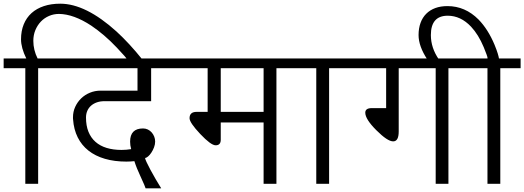

<svg xmlns="http://www.w3.org/2000/svg" viewBox="-20 -1007 2873 1052"><path d="M759.8 -681.2H675.8Q675.8 -687.5 619.6 -746.6Q584.5 -783.7 549.8 -813.2Q515.1 -842.8 480.5 -866.2Q384.3 -929.7 303.2 -930.7Q274.4 -930.7 248.8 -919.7Q223.1 -908.7 204.1 -888.9Q185.1 -869.1 173.8 -842Q162.6 -814.9 162.6 -783.2Q162.6 -733.4 186 -686.5H300.3V-633.3H189V0H118.7V-633.3H0V-686.5H124Q95.2 -745.6 95.2 -791.5Q95.2 -837.4 110.1 -873.8Q125 -910.2 152.8 -935.3Q180.7 -960.4 220.5 -973.6Q260.3 -986.8 310.1 -986.8Q449.7 -986.8 618.7 -834Q689 -769.5 759.8 -681.2Z M957 -633.3H808.1V-452.6H552.2Q529.8 -452.6 511.2 -446.3Q492.7 -439.9 479.2 -428.2Q465.8 -416.5 458.5 -399.9Q451.2 -383.3 451.2 -362.8Q451.2 -318.4 464.6 -285.2Q478 -252 503.2 -229.7Q528.3 -207.5 564.5 -196.5Q600.6 -185.5 646 -185.5Q672.9 -185.5 698.7 -189.9Q692.9 -210.4 692.9 -231Q692.9 -303.2 763.7 -303.2Q777.8 -303.2 790 -297.4Q802.2 -291.5 811 -281.5Q819.8 -271.5 825 -258.5Q830.1 -245.6 830.1 -231.4Q830.1 -215.8 824 -199.7Q817.9 -183.6 809.3 -170.7Q800.8 -157.7 791.3 -149.7Q781.7 -141.6 774.9 -141.6Q774.9 -136.2 783.2 -118.4Q791.5 -100.6 804.4 -76.4Q817.4 -52.2 833 -25.4Q848.6 1.5 863.3 24.9H777.8Q777.8 20.5 747.6 -45.4Q738.8 -64.5 730.7 -84Q722.7 -103.5 716.3 -124Q706.5 -123 695.8 -122.3Q685.1 -121.6 672.4 -121.6Q606.9 -121.6 554.4 -137Q502 -152.3 464.6 -181.9Q427.2 -211.4 405.8 -254.4Q384.3 -297.4 380.4 -352.5Q379.9 -354.5 379.9 -358.4V-364.3Q379.9 -395 392.1 -421.6Q404.3 -448.2 424.8 -468Q445.3 -487.8 472.7 -499Q500 -510.3 530.3 -510.3H733.4V-633.3H283.7V-686.5H957Z M1606 -633.3H1494.6V0H1424.3V-335.9H1189.5V-241.2Q1189.5 -210.9 1161.6 -210.9Q1135.7 -210.9 1077.1 -272.9Q1018.6 -335 1018.6 -359.4Q1018.6 -394 1057.1 -394H1117.7V-633.3H949.7V-686.5H1606ZM1424.3 -394V-633.3H1189.5V-394Z M1894.5 -633.3H1783.2V0H1712.9V-633.3H1594.2V-686.5H1894.5Z M2548.8 -633.3H2437V0H2367.2V-633.3H2164.6V-286.6Q2164.6 -232.4 2134.3 -232.4Q2103 -232.4 2042 -293.5Q1981.4 -354 1981.4 -389.6Q1981.4 -414.6 2017.1 -414.6H2095.7V-633.3H1877.9V-686.5H2548.8Z M2832.5 -633.3H2721.2V0H2650.9V-633.3H2532.2V-686.5H2650.9Q2650.9 -687 2651.1 -687.3Q2651.4 -687.5 2651.4 -688.5Q2651.4 -693.8 2646 -708.5Q2640.6 -723.1 2630.4 -748.5Q2601.6 -817.4 2561 -860.8Q2504.4 -920.9 2433.1 -920.9Q2340.8 -920.9 2340.8 -814.9Q2340.8 -744.6 2384.8 -681.2H2321.3Q2273.4 -753.9 2273.4 -814.9Q2273.4 -852.1 2284.2 -881.6Q2294.9 -911.1 2315.4 -931.6Q2335.9 -952.1 2365.2 -962.9Q2394.5 -973.6 2431.6 -973.6Q2528.8 -973.6 2602.1 -899.9Q2654.3 -846.2 2689.5 -762.2Q2701.7 -732.4 2707.3 -713.6Q2712.9 -694.8 2713.9 -686.5H2832.5Z"/></svg>

Font: SakalBharati
Style: Regular
Weight: 400
Designer: CDAC GIST
Foundry: CDAC
Version: 13.02